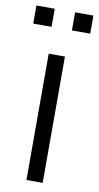

<svg xmlns="http://www.w3.org/2000/svg" viewBox="-85 -768 415 807"><g transform="rotate(10 123.0 -364.5)"><path d="M88.9 0V-539.1H158.2V0ZM2.9 -652.3V-729.5H81.1V-652.3ZM168 -652.3V-729.5H246.1V-652.3Z"/></g></svg>

Font: Min Sans Light
Style: Regular
Weight: 300
Designer: Jinseong-Kim, NotoSansCJK, Nunito
Foundry: Jinseong-Kim
Version: Version 1.400;Glyphs 3.1.2 (3151)